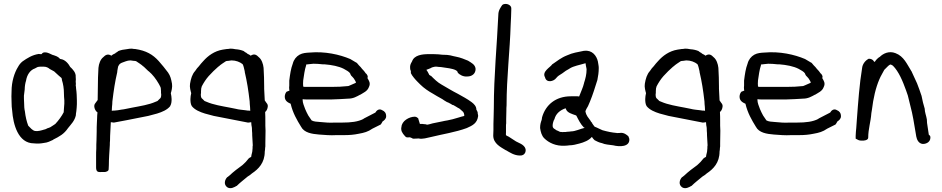

<svg xmlns="http://www.w3.org/2000/svg" viewBox="-20 -739 4801 979"><path d="M39 -218C39 -201 40 -188 42 -175C47 -106 72 -8 153 -8C171 -6 188 -7 203 -10C224 -12 235 -19 251 -26V-27C283 -43 306 -55 327 -86C342 -105 361 -123 367 -152V-157C369 -166 370 -179 371 -190C371 -195 372 -201 372 -208V-226C372 -236 371 -246 371 -256C370 -267 370 -277 368 -287C368 -293 367 -299 366 -305L367 -310C367 -315 366 -319 366 -323C367 -330 367 -337 366 -347C368 -369 350 -386 340 -396H339C330 -413 313 -435 289 -438H288L286 -439C275 -452 263 -454 249 -459H248C241 -461 206 -485 192 -463H184L179 -464H178C144 -459 118 -442 95 -426C85 -418 78 -409 72 -398C53 -368 39 -321 39 -275C38 -257 38 -239 39 -218ZM102 -251C103 -260 104 -271 106 -283V-284C106 -298 109 -317 113 -328V-329C118 -358 134 -382 158 -390C164 -393 172 -398 175 -398H176C180 -399 184 -399 189 -399H204C217 -399 227 -393 234 -387L256 -375C262 -369 274 -359 280 -353C284 -349 289 -346 294 -341L296 -331V-330C302 -312 306 -287 306 -264V-262C306 -250 307 -239 308 -228V-210C308 -207 307 -203 307 -198C306 -188 306 -179 305 -170V-167C295 -147 278 -124 262 -107C259 -105 254 -102 250 -99L236 -90C230 -87 224 -86 219 -84V-83H218C213 -80 209 -79 204 -78C191 -74 175 -69 159 -71C145 -74 135 -87 124 -98C116 -119 110 -144 107 -171C104 -183 103 -199 103 -214C102 -228 102 -240 102 -251Z M467 -214C453 -200 465 -173 477 -166C476 -157 475 -144 475 -133C475 -127 474 -119 474 -113C473 -98 473 -83 473 -68C473 -54 472 -39 472 -24C471 -9 471 5 471 19C470 32 470 44 470 55V112C470 119 469 137 485 138C489 139 494 138 497 138H516C525 136 534 133 534 124C534 120 534 114 535 104C535 70 538 34 540 0C540 -8 540 -15 541 -22V-23C541 -54 544 -83 545 -116C552 -115 554 -115 560 -114H561L625 -126C661 -133 698 -140 736 -148L781 -160C807 -168 833 -179 848 -198V-199C854 -209 855 -221 855 -234C855 -244 853 -253 851 -264C854 -273 860 -295 857 -312C853 -335 849 -352 837 -369C822 -389 806 -409 789 -428C759 -461 725 -481 670 -489H669C664 -489 658 -490 652 -491H651C643 -491 636 -490 625 -488C611 -487 597 -484 584 -479C580 -475 574 -472 571 -470H570C569 -469 569 -468 568 -467C562 -465 553 -460 548 -455C529 -467 517 -458 506 -447C492 -436 484 -414 482 -393C480 -360 479 -328 479 -296C479 -274 478 -252 478 -229ZM550 -174C550 -178 551 -187 551 -194C552 -204 553 -211 553 -222C560 -280 566 -320 578 -372V-376C580 -385 581 -398 584 -404H585C587 -411 594 -416 601 -419C614 -423 628 -431 645 -431C650 -430 656 -430 659 -429H660C663 -429 666 -428 670 -428L674 -427C687 -418 701 -410 711 -400H712C721 -392 729 -384 737 -376H738C759 -358 775 -337 790 -311C794 -303 800 -294 800 -288C800 -282 801 -278 801 -274V-265L802 -258C802 -244 800 -239 793 -234L783 -224L773 -220C740 -205 695 -198 653 -190L623 -184C615 -182 607 -181 599 -180C587 -178 572 -175 562 -175H556C554 -175 552 -174 550 -174Z M949 -312C946 -295 952 -275 955 -264C953 -255 951 -244 951 -234C951 -221 952 -208 958 -198C973 -179 999 -168 1025 -160L1070 -148C1129 -137 1185 -125 1244 -114H1246C1252 -115 1252 -114 1261 -116C1262 -88 1265 -101 1265 -71C1266 -64 1266 -57 1266 -49C1266 -44 1269 3 1269 3C1269 3 1268 4 1268 8C1268 15 1268 21 1267 26V27C1267 38 1262 47 1261 60C1261 62 1253 64 1248 69C1238 82 1229 92 1216 103C1194 119 1171 136 1150 156L1140 164H1139C1126 177 1119 202 1139 216C1156 227 1176 215 1186 209H1187C1204 192 1223 178 1243 161C1251 156 1258 152 1265 145C1298 123 1330 91 1330 34C1331 28 1332 21 1332 14C1333 12 1333 7 1333 4V-9C1333 -23 1334 -58 1334 -73C1334 -88 1333 -84 1333 -98V-117C1333 -144 1333 -143 1332 -168C1338 -173 1343 -180 1345 -193C1347 -201 1344 -209 1339 -214L1330 -227C1329 -246 1328 -266 1327 -286V-296C1327 -328 1326 -360 1324 -393C1322 -413 1314 -436 1300 -447C1289 -458 1278 -468 1258 -455C1258 -455 1257 -455 1257 -456C1251 -462 1241 -463 1236 -470H1235C1232 -472 1226 -475 1222 -479C1209 -484 1197 -487 1181 -488C1172 -490 1162 -491 1155 -491H1154C1148 -490 1142 -489 1137 -489H1136C1129 -488 1122 -487 1116 -486C1073 -479 1040 -454 1017 -428C1009 -419 1002 -412 994 -401C988 -395 981 -387 975 -377C960 -361 953 -337 949 -312ZM1004 -258 1005 -265V-274C1005 -278 1006 -282 1006 -288L1009 -299C1019 -318 1030 -335 1044 -351C1060 -369 1076 -384 1094 -400H1095C1105 -410 1119 -418 1132 -427L1136 -428C1140 -428 1143 -429 1146 -429H1147C1150 -430 1154 -430 1161 -431C1183 -431 1203 -423 1217 -412C1222 -404 1224 -391 1228 -375V-372C1240 -320 1246 -282 1253 -222C1253 -213 1254 -204 1255 -194C1255 -187 1256 -180 1256 -174C1256 -174 1252 -175 1250 -175H1244C1241 -175 1236 -176 1230 -177C1215 -179 1197 -180 1183 -184L1153 -190C1111 -198 1067 -205 1033 -220L1023 -224L1013 -234C1006 -239 1004 -244 1004 -258Z M1432 -246C1432 -224 1449 -216 1462 -210C1473 -163 1494 -127 1515 -93C1531 -62 1570 -56 1607 -53C1635 -51 1664 -48 1696 -50H1735C1763 -50 1785 -52 1809 -57C1837 -62 1856 -67 1879 -83C1892 -89 1906 -96 1919 -103H1920C1925 -108 1928 -115 1931 -120C1938 -124 1949 -133 1949 -146C1949 -163 1941 -172 1929 -177C1912 -188 1899 -174 1894 -165C1875 -155 1854 -144 1834 -134V-133C1806 -118 1769 -114 1726 -114H1687C1660 -112 1635 -115 1611 -117C1595 -118 1580 -119 1569 -125C1563 -133 1557 -142 1552 -150C1546 -162 1541 -170 1536 -183C1531 -198 1523 -213 1523 -231V-233H1526C1531 -232 1536 -232 1539 -232H1673C1701 -233 1728 -234 1755 -236C1782 -236 1799 -247 1816 -256H1817C1832 -266 1853 -273 1861 -295C1871 -315 1861 -328 1854 -340C1854 -341 1855 -347 1855 -350V-351C1852 -357 1850 -362 1845 -365C1840 -373 1834 -380 1826 -388C1822 -394 1817 -399 1810 -406C1807 -409 1803 -415 1799 -419H1798C1788 -425 1777 -432 1766 -438C1712 -461 1637 -478 1559 -471C1541 -470 1523 -469 1507 -460C1491 -451 1478 -435 1473 -415C1463 -389 1459 -360 1455 -328V-303C1454 -297 1454 -287 1455 -282C1455 -280 1455 -280 1456 -277L1443 -272H1442C1436 -266 1432 -256 1432 -246ZM1526 -297C1525 -307 1525 -319 1526 -329C1530 -355 1533 -382 1541 -406V-410C1552 -412 1563 -412 1578 -414C1593 -414 1608 -413 1626 -411H1635C1672 -408 1708 -401 1733 -388C1745 -381 1760 -374 1766 -364V-362C1769 -355 1772 -351 1777 -347C1779 -345 1781 -342 1784 -339C1788 -331 1794 -326 1795 -317C1788 -314 1778 -309 1770 -306C1764 -304 1758 -300 1754 -300H1753C1727 -297 1700 -296 1673 -296H1534C1533 -296 1531 -296 1529 -297Z M2026 -79C2027 -63 2042 -48 2050 -40C2058 -37 2064 -39 2070 -39C2073 -37 2081 -36 2085 -32H2086C2095 -32 2103 -32 2114 -33C2136 -28 2159 -37 2176 -40C2237 -55 2303 -65 2360 -86C2389 -99 2413 -110 2418 -147V-150C2417 -152 2417 -154 2417 -156V-157L2416 -158V-164C2415 -170 2413 -173 2409 -180C2409 -197 2397 -209 2385 -218C2361 -236 2340 -246 2314 -261C2286 -275 2259 -292 2231 -308C2211 -319 2194 -336 2178 -352H2177L2169 -357C2168 -360 2167 -362 2166 -363C2163 -370 2159 -376 2154 -383C2163 -387 2173 -389 2182 -395C2184 -395 2190 -398 2193 -398C2197 -398 2197 -399 2197 -399H2207C2209 -399 2212 -398 2215 -398C2219 -398 2222 -397 2229 -397C2258 -392 2286 -391 2306 -380C2307 -379 2314 -374 2314 -370V-368C2324 -358 2341 -347 2363 -349C2385 -349 2405 -362 2405 -387V-388C2403 -410 2383 -419 2369 -428H2368V-429C2349 -437 2327 -446 2305 -450L2291 -453C2282 -456 2270 -458 2260 -459C2253 -459 2244 -460 2234 -460L2225 -461L2215 -462C2207 -462 2198 -463 2190 -463H2167C2132 -463 2092 -458 2081 -426C2078 -420 2074 -415 2072 -406V-405C2072 -405 2071 -402 2071 -398C2071 -390 2071 -384 2075 -377V-366C2081 -352 2099 -332 2108 -323L2123 -308C2141 -290 2166 -273 2188 -261L2208 -249C2221 -241 2235 -235 2245 -227L2260 -218L2264 -217L2279 -209L2287 -204L2292 -203C2300 -198 2310 -193 2317 -188H2318C2325 -185 2332 -176 2341 -169C2343 -166 2346 -162 2346 -158V-157L2347 -156V-149L2348 -148C2326 -143 2309 -136 2288 -131L2261 -125C2253 -124 2244 -122 2235 -120C2219 -116 2202 -114 2186 -110C2179 -109 2160 -101 2154 -104L2153 -105H2152C2150 -105 2148 -106 2142 -106C2139 -107 2133 -107 2129 -107H2121C2119 -115 2115 -127 2113 -133V-135C2109 -139 2104 -143 2096 -144H2095C2066 -144 2028 -122 2027 -91C2026 -89 2025 -85 2026 -79Z M2495 -48C2495 -6 2535 12 2559 27H2560C2579 38 2602 54 2631 54C2645 55 2654 48 2658 39C2669 10 2639 -5 2623 -12L2611 -18C2598 -26 2586 -34 2574 -42C2570 -44 2561 -48 2560 -50V-49C2559 -52 2560 -58 2560 -64V-95C2560 -101 2560 -105 2561 -110V-132C2561 -146 2562 -158 2562 -174C2562 -184 2562 -193 2563 -202V-203C2563 -346 2580 -477 2584 -615C2585 -641 2587 -664 2587 -690V-697C2587 -710 2572 -719 2558 -719C2553 -719 2546 -718 2542 -714V-715C2533 -702 2521 -686 2521 -664C2514 -507 2498 -354 2498 -190C2498 -173 2497 -160 2497 -144C2497 -132 2496 -119 2496 -107V-76C2496 -66 2495 -57 2495 -48Z M2734 -86C2737 -66 2742 -47 2755 -34C2778 -11 2815 7 2861 4C2869 4 2875 3 2883 2C2901 2 2919 -3 2934 -7C2957 -13 2983 -23 2998 -41C3001 -35 3007 -29 3012 -24C3022 -19 3034 -12 3050 -9C3064 -2 3087 -1 3107 2C3138 10 3191 11 3189 -29C3189 -33 3187 -37 3185 -41V-43C3177 -51 3161 -65 3139 -61H3130C3128 -60 3126 -60 3126 -60L3125 -61L3107 -63L3089 -66C3078 -68 3063 -72 3052 -75C3039 -80 3026 -88 3012 -93C3008 -99 3002 -105 2999 -111V-113C2996 -116 2994 -117 2992 -121V-122C2980 -140 2969 -148 2965 -172C2968 -179 2971 -187 2976 -194V-195H2977C2993 -230 3005 -264 3017 -303L3026 -331C3030 -352 3033 -369 3033 -393C3033 -404 3030 -414 3029 -423V-424C3022 -456 2999 -485 2958 -480C2925 -473 2900 -470 2872 -457C2841 -445 2821 -428 2796 -411H2795V-410C2786 -396 2742 -374 2759 -345C2766 -314 2804 -324 2816 -341C2824 -351 2832 -356 2847 -365C2858 -374 2872 -383 2884 -389V-390H2885C2906 -403 2934 -407 2963 -416H2966L2967 -407L2970 -392L2971 -386C2971 -360 2965 -337 2958 -316V-315C2953 -293 2941 -269 2933 -247C2932 -247 2928 -248 2925 -248H2891C2813 -248 2762 -204 2744 -141C2743 -136 2743 -131 2742 -128C2737 -114 2734 -104 2734 -87ZM2798 -96V-101C2798 -108 2802 -123 2806 -130H2807V-131C2814 -159 2835 -177 2864 -187C2864 -187 2866 -182 2867 -180C2874 -164 2896 -158 2916 -151L2919 -149C2929 -129 2941 -105 2957 -89H2958C2959 -89 2960 -88 2961 -87C2938 -82 2914 -69 2891 -69L2885 -68L2870 -67L2865 -66H2854C2851 -65 2848 -65 2845 -66H2844C2839 -66 2834 -66 2831 -69H2830L2829 -70H2828L2827 -71C2820 -73 2814 -76 2810 -80C2804 -83 2798 -88 2798 -96Z M3268 -312C3265 -295 3271 -275 3274 -264C3272 -255 3270 -244 3270 -234C3270 -221 3271 -208 3277 -198C3292 -179 3318 -168 3344 -160L3389 -148C3448 -137 3504 -125 3563 -114H3565C3571 -115 3571 -114 3580 -116C3581 -88 3584 -101 3584 -71C3585 -64 3585 -57 3585 -49C3585 -44 3588 3 3588 3C3588 3 3587 4 3587 8C3587 15 3587 21 3586 26V27C3586 38 3581 47 3580 60C3580 62 3572 64 3567 69C3557 82 3548 92 3535 103C3513 119 3490 136 3469 156L3459 164H3458C3445 177 3438 202 3458 216C3475 227 3495 215 3505 209H3506C3523 192 3542 178 3562 161C3570 156 3577 152 3584 145C3617 123 3649 91 3649 34C3650 28 3651 21 3651 14C3652 12 3652 7 3652 4V-9C3652 -23 3653 -58 3653 -73C3653 -88 3652 -84 3652 -98V-117C3652 -144 3652 -143 3651 -168C3657 -173 3662 -180 3664 -193C3666 -201 3663 -209 3658 -214L3649 -227C3648 -246 3647 -266 3646 -286V-296C3646 -328 3645 -360 3643 -393C3641 -413 3633 -436 3619 -447C3608 -458 3597 -468 3577 -455C3577 -455 3576 -455 3576 -456C3570 -462 3560 -463 3555 -470H3554C3551 -472 3545 -475 3541 -479C3528 -484 3516 -487 3500 -488C3491 -490 3481 -491 3474 -491H3473C3467 -490 3461 -489 3456 -489H3455C3448 -488 3441 -487 3435 -486C3392 -479 3359 -454 3336 -428C3328 -419 3321 -412 3313 -401C3307 -395 3300 -387 3294 -377C3279 -361 3272 -337 3268 -312ZM3323 -258 3324 -265V-274C3324 -278 3325 -282 3325 -288L3328 -299C3338 -318 3349 -335 3363 -351C3379 -369 3395 -384 3413 -400H3414C3424 -410 3438 -418 3451 -427L3455 -428C3459 -428 3462 -429 3465 -429H3466C3469 -430 3473 -430 3480 -431C3502 -431 3522 -423 3536 -412C3541 -404 3543 -391 3547 -375V-372C3559 -320 3565 -282 3572 -222C3572 -213 3573 -204 3574 -194C3574 -187 3575 -180 3575 -174C3575 -174 3571 -175 3569 -175H3563C3560 -175 3555 -176 3549 -177C3534 -179 3516 -180 3502 -184L3472 -190C3430 -198 3386 -205 3352 -220L3342 -224L3332 -234C3325 -239 3323 -244 3323 -258Z M3751 -246C3751 -224 3768 -216 3781 -210C3792 -163 3813 -127 3834 -93C3850 -62 3889 -56 3926 -53C3954 -51 3983 -48 4015 -50H4054C4082 -50 4104 -52 4128 -57C4156 -62 4175 -67 4198 -83C4211 -89 4225 -96 4238 -103H4239C4244 -108 4247 -115 4250 -120C4257 -124 4268 -133 4268 -146C4268 -163 4260 -172 4248 -177C4231 -188 4218 -174 4213 -165C4194 -155 4173 -144 4153 -134V-133C4125 -118 4088 -114 4045 -114H4006C3979 -112 3954 -115 3930 -117C3914 -118 3899 -119 3888 -125C3882 -133 3876 -142 3871 -150C3865 -162 3860 -170 3855 -183C3850 -198 3842 -213 3842 -231V-233H3845C3850 -232 3855 -232 3858 -232H3992C4020 -233 4047 -234 4074 -236C4101 -236 4118 -247 4135 -256H4136C4151 -266 4172 -273 4180 -295C4190 -315 4180 -328 4173 -340C4173 -341 4174 -347 4174 -350V-351C4171 -357 4169 -362 4164 -365C4159 -373 4153 -380 4145 -388C4141 -394 4136 -399 4129 -406C4126 -409 4122 -415 4118 -419H4117C4107 -425 4096 -432 4085 -438C4031 -461 3956 -478 3878 -471C3860 -470 3842 -469 3826 -460C3810 -451 3797 -435 3792 -415C3782 -389 3778 -360 3774 -328V-303C3773 -297 3773 -287 3774 -282C3774 -280 3774 -280 3775 -277L3762 -272H3761C3755 -266 3751 -256 3751 -246ZM3845 -297C3844 -307 3844 -319 3845 -329C3849 -355 3852 -382 3860 -406V-410C3871 -412 3882 -412 3897 -414C3912 -414 3927 -413 3945 -411H3954C3991 -408 4027 -401 4052 -388C4064 -381 4079 -374 4085 -364V-362C4088 -355 4091 -351 4096 -347C4098 -345 4100 -342 4103 -339C4107 -331 4113 -326 4114 -317C4107 -314 4097 -309 4089 -306C4083 -304 4077 -300 4073 -300H4072C4046 -297 4019 -296 3992 -296H3853C3852 -296 3850 -296 3848 -297Z M4343 -32C4353 -27 4360 -21 4375 -22C4382 -21 4407 -23 4407 -37C4407 -82 4420 -117 4423 -162L4426 -180C4433 -238 4445 -291 4464 -335C4471 -352 4481 -367 4489 -383L4509 -403C4512 -406 4515 -407 4519 -410C4523 -410 4529 -407 4533 -404C4563 -374 4583 -325 4600 -278L4609 -252C4613 -235 4618 -217 4622 -199C4634 -155 4641 -109 4649 -61L4652 -43C4655 -27 4664 -7 4685 -5H4686C4706 -5 4724 -17 4724 -37C4724 -42 4724 -47 4716 -52C4713 -70 4710 -93 4707 -112L4706 -130C4703 -149 4695 -167 4695 -185C4689 -203 4683 -229 4679 -250C4679 -252 4680 -248 4679 -250C4675 -261 4672 -271 4668 -282L4656 -314C4646 -336 4637 -355 4627 -377H4626V-378C4605 -411 4589 -452 4546 -468C4513 -481 4483 -466 4466 -449C4464 -448 4459 -445 4456 -442L4447 -433C4445 -431 4443 -428 4440 -423C4439 -424 4438 -425 4436 -426C4432 -434 4421 -441 4408 -439L4407 -438C4392 -430 4378 -412 4376 -393C4362 -309 4356 -220 4349 -128L4346 -86C4345 -74 4343 -59 4343 -46Z"/></svg>

Font: Scribbler
Style: Bd
Weight: 700
Designer: Mew Too
Foundry: Cannot Into Space Fonts
Version: Version 1.001